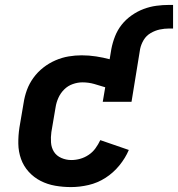

<svg xmlns="http://www.w3.org/2000/svg" viewBox="-20 -753 724 781"><path d="M269 8Q236 8 204.5 2.5Q173 -3 145.5 -17Q118 -31 97 -54Q76 -77 65.5 -106.5Q55 -136 54.5 -168.5Q54 -201 59 -234L76 -334Q80 -361 89.5 -387Q99 -413 116 -436.5Q133 -460 156 -478Q179 -496 205.5 -507.5Q232 -519 259 -523.5Q286 -528 312 -528Q342 -528 371 -523.5Q400 -519 426 -512L433 -554Q438 -580 448 -605.5Q458 -631 475 -652.5Q492 -674 515.5 -690.5Q539 -707 564.5 -716.5Q590 -726 616 -729.5Q642 -733 668 -733H684V-637H668Q649 -637 630 -633Q611 -629 593 -618.5Q575 -608 564.5 -590.5Q554 -573 550 -554L515 -339H398L408 -398Q386 -405 363 -411.5Q340 -418 315 -418Q296 -418 276 -411Q256 -404 241 -389Q226 -374 217.5 -355Q209 -336 206 -316L189 -216Q186 -195 187.5 -173.5Q189 -152 199.5 -135.5Q210 -119 229.5 -110.5Q249 -102 270 -102Q288 -102 306 -107Q324 -112 340.5 -123Q357 -134 368.5 -150Q380 -166 388 -183L504 -143Q490 -110 465.5 -80Q441 -50 409 -29.5Q377 -9 340.5 -0.5Q304 8 269 8Z"/></svg>

Font: Iosevka Etoile Extrabold
Style: Italic
Weight: 800
Italic angle: -9°
Designer: Belleve Invis
Foundry: Belleve Invis
Version: Version 22.1.2; ttfautohint (v1.8.4)